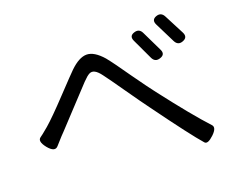

<svg xmlns="http://www.w3.org/2000/svg" viewBox="-97 -859 1193 973"><g transform="rotate(-15 500.0 -372.5)"><path d="M83 -218Q47 -256 69 -273Q74 -276 112 -314Q150 -353 225 -448Q301 -544 315 -560Q360 -612 400 -616Q441 -620 492 -571Q524 -538 593 -455Q663 -373 692 -342Q840 -181 922 -107Q942 -90 910 -54Q878 -18 863 -32Q806 -86 644 -272Q610 -310 544 -389Q478 -468 456 -492Q435 -516 419 -522Q404 -528 391 -520Q378 -512 357 -486Q337 -461 271 -376Q205 -291 189 -271Q173 -252 151 -222L139 -206Q120 -180 83 -218ZM663 -662Q692 -675 708 -647L770 -543Q787 -515 757 -502Q728 -489 712 -517L651 -622Q635 -650 663 -662ZM838 -698 902 -597Q919 -569 890 -555Q862 -541 845 -569L782 -672Q765 -700 793 -713Q821 -726 838 -698Z"/></g></svg>

Font: Swei Gothic CJK TC Regular
Style: Regular
Weight: 400
Version: Version 2.129